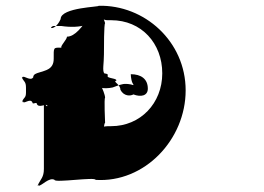

<svg xmlns="http://www.w3.org/2000/svg" viewBox="-20 -727 916 665"><path d="M116 -476C106 -473 95 -470 95 -459C85 -445 64 -466 58 -460C58 -449 56 -469 56 -458C63 -443 70 -445 70 -423V-407C70 -387 63 -391 57 -376C57 -365 60 -385 60 -374C65 -367 84 -387 92 -373C92 -362 108 -377 108 -366C116 -352 138 -369 144 -362C144 -351 132 -376 132 -365V-142C132 -113 121 -107 111 -86C111 -75 114 -95 114 -84C123 -82 151 -115 169 -104C169 -93 311 -115 311 -104C481 -93 623 -244 623 -414C623 -583 481 -711 321 -707C331 -703 190 -702 190 -661C172 -620 144 -628 164 -637H192C258 -627 316 -642 316 -684C316 -744 268 -600 212 -600C212 -590 187 -566 193 -562C164 -562 166 -564 166 -523C166 -486 136 -483 116 -476ZM340 -539C340 -559 340 -646 344 -646C344 -650 338 -661 339 -664C339 -664 333 -662 337 -662C339 -659 345 -657 354 -657H365C470 -657 542 -577 542 -473C542 -369 466 -290 365 -290H354C349 -290 336 -289 337 -286C337 -286 335 -284 339 -284C341 -287 340 -297 344 -302C344 -302 340 -388 344 -388C344 -399 334 -422 331 -427C331 -427 325 -424 329 -424C336 -420 356 -421 370 -424C370 -424 399 -435 403 -435C413 -438 432 -436 442 -432C442 -432 439 -434 443 -434C436 -439 433 -460 433 -470C468 -470 492 -454 492 -420C492 -395 468 -390 442 -400C432 -394 409 -393 397 -416C397 -436 369 -444 383 -448C385 -455 361 -455 353 -461C353 -472 355 -470 341 -473C334 -483 340 -507 340 -539Z"/></svg>

Font: Hussar Przerywany
Style: Regular
Weight: 400
Foundry: Cannot Into Space Fonts
Version: Version 0.982